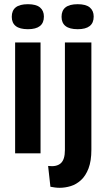

<svg xmlns="http://www.w3.org/2000/svg" viewBox="-20 -730 507 914"><path d="M52 0V-528H173V0ZM113 -591Q74 -591 55 -606Q36 -621 36 -650Q36 -680 55 -695Q74 -710 113 -710Q152 -710 170.5 -694.5Q189 -679 189 -651Q189 -621 170 -606Q151 -591 113 -591ZM264 164Q252 164 241.5 162.5Q231 161 220 159L209 60Q249 65 269 47.5Q289 30 289 -16V-528H415V-17Q415 36 401.5 71.5Q388 107 365.5 127.5Q343 148 316.5 156Q290 164 264 164ZM350 -591Q311 -591 292 -606Q273 -621 273 -650Q273 -680 292 -695Q311 -710 350 -710Q389 -710 407.5 -694.5Q426 -679 426 -651Q426 -621 407 -606Q388 -591 350 -591Z"/></svg>

Font: Bricolage Grotesque Condensed SemiBold
Style: Regular
Weight: 600
Width: 3
Designer: Mathieu Triay
Foundry: Atelier Triay
Version: Version 1.000;gftools[0.9.30]